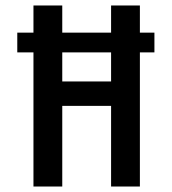

<svg xmlns="http://www.w3.org/2000/svg" viewBox="-20 -680 626 700"><path d="M102 0V-489H43V-561H102V-660H207V-561H385V-660H490V-561H543V-489H490V0H385V-294H207V0ZM207 -383H385V-489H207Z"/></svg>

Font: Bricolage Grotesque 10pt Condensed Medium
Style: Regular
Weight: 500
Width: 3
Designer: Mathieu Triay
Foundry: Atelier Triay
Version: Version 1.000; ttfautohint (v1.8.4.7-5d5b);gftools[0.9.32]